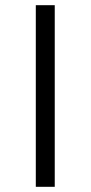

<svg xmlns="http://www.w3.org/2000/svg" viewBox="-20 -720 349 740"><path d="M118 0V-700H191V0Z"/></svg>

Font: mBank
Style: Regular
Weight: 400
Designer: Julieta Ulanovsky
Foundry: Julieta Ulanovsky
Version: Version 7.200;PS 007.200;hotconv 1.0.88;makeotf.lib2.5.64775